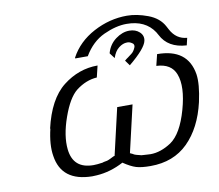

<svg xmlns="http://www.w3.org/2000/svg" viewBox="-78 -780 1012 887"><g transform="rotate(-10 428.5 -336.5)"><path d="M302 -535V-539Q339 -608 414 -648Q489 -688 571 -688Q617 -688 669 -668.5Q721 -649 743 -607L751 -592Q777 -543 828 -539L820 -505Q733 -510 700 -575Q699 -577 692 -589Q651 -651 563 -651Q513 -651 455.5 -624.5Q398 -598 361 -535ZM463 -530V-532Q474 -571 505.5 -594.5Q537 -618 570 -618Q599 -618 617.5 -601Q636 -584 631 -560Q624 -525 545 -460L527 -485L537 -493Q540 -495 543.5 -497.5Q547 -500 548 -501L560 -510Q573 -519 581 -540Q584 -553 573 -559Q561 -567 550 -566Q531 -566 511.5 -551Q492 -536 482 -505ZM133 -237 131 -234Q162 -370 235.5 -427.5Q309 -485 398 -485L385 -431Q334 -428 287 -392Q248 -361 218 -276Q188 -191 195 -127Q205 -35 300 -35Q312 -35 319 -36Q331 -38 335 -38Q342 -38 349 -41L365 -44Q372 -46 381 -50.5Q390 -55 395 -57.5Q400 -60 403 -60L454 -280H526L475 -60Q476 -60 488 -54L491 -52Q494 -51 495 -50L504 -47L520 -43Q524 -41 533 -41Q543 -41 549 -40Q556 -39 568 -39Q616 -39 666 -72Q718 -108 748 -214.5Q778 -321 755 -380Q735 -433 665 -436L678 -489Q821 -489 841 -366Q848 -319 830 -237Q803 -120 735 -52.5Q667 15 559 15Q516 15 491.5 7.5Q467 0 433 -23Q371 10 307 14Q300 15 285 15Q142 13 124 -109Q115 -162 133 -237Z"/></g></svg>

Font: Coval
Style: ExtraLight Italic
Weight: 200
Foundry: Context Ltd
Version: Version 001.000